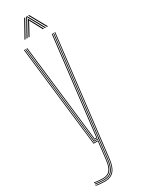

<svg xmlns="http://www.w3.org/2000/svg" viewBox="-247 -768 738 993"><g transform="rotate(-30 121.5 -272.0)"><path d="M49.8 199Q38.8 199 22.9 197.6Q7 196.2 -1 194V190Q7.5 192.2 23 193.6Q38.5 195 49.8 195Q75.2 195 90.9 185.4Q106.5 175.8 115 156.5Q123.5 137.2 126.8 108.5L210.8 -600H214.8L130.8 109Q127 140.8 117.5 160.6Q108 180.5 91.5 189.8Q75 199 49.8 199ZM49.8 183Q38.8 183 23.6 181.6Q8.5 180.2 -1 178.5V174.5Q7.8 176.2 22.9 177.6Q38 179 49.8 179Q78 179 92.2 162Q106.5 145 111 106.5L123.5 0H97.8L27.8 -600H31.8L101.2 -4H128L115 107Q110.2 147.5 95.1 165.2Q80 183 49.8 183ZM49.8 191Q38.2 191 23.1 189.6Q8 188.2 -1 186.2V182.2Q7.8 184 22.5 185.5Q37.2 187 49.8 187Q85 187 99.6 166.1Q114.2 145.2 118.8 107.5L132.5 -8H104.8L95.5 -88L35.8 -600H39.8L99.2 -91L108.5 -12H133L202.8 -600H206.8L122.8 108Q118 149.5 101.9 170.2Q85.8 191 49.8 191ZM112 -16 103 -93.8 43.8 -600H48L106.8 -96.2L115.5 -20H126L134.8 -95.8L194.5 -600H198.8L138.5 -91.5L129.5 -16ZM57.2 -644 112.2 -743H118.2L63.2 -644ZM69.2 -644 124.2 -743H130.2L185.2 -644H179.2L132.2 -729.2L128.2 -737.5H126.2L122.2 -729.2L75.2 -644ZM81.2 -644 121.2 -717.8 126.2 -728.8H128.2L133.2 -717.8L173.2 -644H167.2L129.8 -713.2L128.2 -718H126.2L124.8 -713.2L87.2 -644ZM191.2 -644 136.2 -743H142.2L197.2 -644Z"/></g></svg>

Font: Big Shoulders Inline Display SC Thin
Style: Regular
Weight: 100
Designer: Patric King
Foundry: XO Type Co
Version: Version 2.002